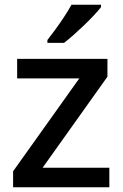

<svg xmlns="http://www.w3.org/2000/svg" viewBox="-20 -786 515 806"><path d="M439 0H35V-67L313 -457H52V-539H431V-464L159 -82H439ZM404 -756Q393 -742 374.5 -722Q356 -702 333.5 -680.5Q311 -659 289 -639.5Q267 -620 249 -606H179V-618Q194 -637 213 -663Q232 -689 250 -716.5Q268 -744 280 -766H404Z"/></svg>

Font: Noto Sans Cham Medium
Style: Regular
Weight: 500
Version: Version 2.002